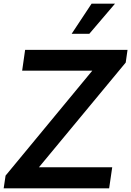

<svg xmlns="http://www.w3.org/2000/svg" viewBox="-37 -1020 711 1040"><path d="M446.8 -836.9H351.1L459 -1000H585.9ZM570.8 -113.8 554.2 0H-17.1L-6.8 -68.8L462.9 -637.2H83L99.1 -750H653.8L644 -681.2L173.8 -113.8Z"/></svg>

Font: Oakes Grotesk
Style: SemiBold Italic
Weight: 600
Designer: Samuel Oakes
Foundry: Samuel Oakes
Version: Version 1.0 | wf-rip DC20170320